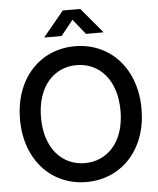

<svg xmlns="http://www.w3.org/2000/svg" viewBox="-62 -993 873 1058"><g transform="rotate(-5 374.5 -464.5)"><path d="M374 11.7C568.4 11.7 710.4 -139.2 710.4 -363.3C710.4 -588.4 568.4 -739.3 374 -739.3C179.7 -739.3 38.1 -588.4 38.1 -363.3C38.1 -139.6 179.7 11.7 374 11.7ZM374 -92.8C251 -92.8 154.3 -189.9 154.3 -363.3C154.3 -537.6 251 -634.8 374 -634.8C497.6 -634.8 594.2 -537.6 594.2 -363.3C594.2 -189.9 497.6 -92.8 374 -92.8ZM306.6 -801.8 374 -885.7 441.4 -801.8H538.6V-802.2L421.9 -941.4H325.2L210.4 -802.2V-801.8Z"/></g></svg>

Font: Raveo Display Display Medium
Style: Regular
Weight: 500
Designer: Jakub Foglar, Rasmus Andersson (Inter)
Foundry: Jakubfoglar.com
Version: Version 1.100;Glyphs 3.2.3 (3260)